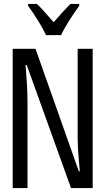

<svg xmlns="http://www.w3.org/2000/svg" viewBox="-20 -964 540 984"><path d="M216 -784H293C314 -830 356 -893 386 -934V-944H341C307 -909 289 -890 255 -850C225 -884 194 -921 169 -944H124V-934C159 -887 195 -828 216 -784ZM45 0H121V-436C121 -509 116 -568 111 -631H117L344 0H455V-714H378V-256C378 -189 388 -109 389 -86H384L162 -714H45Z"/></svg>

Font: Noto Sans Mono ExtraCondensed
Style: Regular
Weight: 400
Width: 2
Designer: Monotype Design Team
Foundry: Monotype Imaging Inc.
Version: Version 2.014